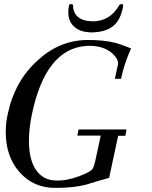

<svg xmlns="http://www.w3.org/2000/svg" viewBox="-20 -900 740 936"><path d="M619 -664Q585 -588 570 -516H540L555 -586Q559 -605 539 -628Q523 -647 501 -658Q458 -680 400 -676Q203 -662 136 -345Q121 -274 121 -214Q121 -124 154 -74Q189 -21 252 -20Q304 -18 366 -41Q423 -62 432 -78Q439 -90 445 -118L471 -239H357L363 -269H597L591 -238H556L512 -33Q494 -28 456 -17Q418 -6 400 0Q340 16 249 16Q143 16 75 -61Q8 -137 8 -256Q8 -302 18 -345Q52 -506 165 -607Q270 -703 402 -705Q483 -706 543 -691Q569 -684 619 -664ZM581 -876Q571 -806 533 -774Q495 -742 421 -742Q373 -744 345 -767Q313 -793 313 -840Q313 -859 317 -876Q321 -880 327 -880Q333 -880 336 -876Q337 -798 432 -796Q517 -796 562 -876Q566 -880 572 -880Q578 -880 581 -876Z"/></svg>

Font: GFS Didot
Style: Italic
Weight: 400
Italic angle: -12°
Designer: Takis Katsoulidis and George D. Matthiopoulos
Foundry: George Matthiopoulos and Takis Katsoulidis
Version: Version 1.0